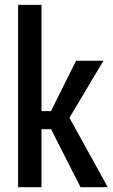

<svg xmlns="http://www.w3.org/2000/svg" viewBox="-20 -782 474 802"><path d="M193.4 -242.2H153.3V0H55.7V-761.7H153.3V-317.9H192.9L297.9 -528.3H412.1L270 -290L430.2 0H316.4Z"/></svg>

Font: Franco
Style: Regular
Weight: 400
Designer: Google
Version: Version 1.200311; 2013